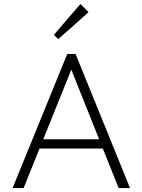

<svg xmlns="http://www.w3.org/2000/svg" viewBox="-20 -956 724 976"><path d="M44 0 322 -682H364L641 0H583L332 -628H353L100 0ZM165 -201V-248H520V-201ZM276 -757 254 -779 389 -936 430 -894Z"/></svg>

Font: Outfit Thin ExtraLight
Style: Regular
Weight: 250
Version: Version 1.100;gftools[0.9.27]